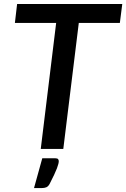

<svg xmlns="http://www.w3.org/2000/svg" viewBox="-20 -740 628 954"><path d="M575.5 -626H371.5L294.5 0H182.5L259 -626H54L65 -720H587.5ZM255.5 46.5Q265.5 46.5 268.8 51Q272 55.5 272 60.5Q272 66 270 74.5Q268 83 263 96.2Q258 109.5 249 128.5Q240 147.5 226.5 174Q219.5 186.5 210.2 190.5Q201 194.5 187 194.5H149L190 46.5Z"/></svg>

Font: Lato SemiBold
Style: Italic
Weight: 600
Italic angle: -7°
Designer: Lukasz Dziedzic with Adam Twardoch and Botio Nikoltchev
Foundry: tyPoland Lukasz Dziedzic
Version: Version 2.015; 2015-08-06; http://www.latofonts.com/